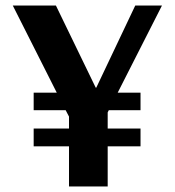

<svg xmlns="http://www.w3.org/2000/svg" viewBox="-20 -670 630 690"><path d="M228 0V-144H101V-208H228V-251L216 -274H101V-337H184L26 -650H181L324 -355H326L466 -650H562L403 -337H485V-274H371L367 -266V-208H485V-144H367V0Z"/></svg>

Font: Arsenal
Style: Bold
Weight: 700
Designer: Andrij Shevchenko
Foundry: Stairsfor
Version: Version 2.001;PS 002.001;hotconv 1.0.88;makeotf.lib2.5.64775